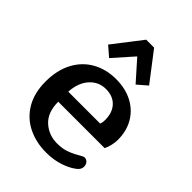

<svg xmlns="http://www.w3.org/2000/svg" viewBox="-220 -855 974 974"><g transform="rotate(45 267.0 -368.0)"><path d="M126 -596 245 -750H302L420 -596L368 -551L273 -658L178 -551ZM34 -239Q34 -321 65.5 -380Q97 -439 152.5 -470Q208 -501 279 -501Q345 -501 395.5 -475Q446 -449 474.5 -401Q503 -353 503 -289Q503 -271 498 -249Q493 -227 485 -212H152Q152 -136 194.5 -97Q237 -58 297 -58Q332 -58 358.5 -66.5Q385 -75 418 -94Q422 -96 431.5 -101.5Q441 -107 447 -107Q460 -107 469 -97Q478 -87 478 -72Q478 -58 469 -47Q460 -36 440 -24Q374 14 291 14Q218 14 159.5 -15Q101 -44 67.5 -101Q34 -158 34 -239ZM381 -284Q386 -297 386 -314Q386 -368 357 -398.5Q328 -429 278 -429Q226 -429 191 -390Q156 -351 152 -284Z"/></g></svg>

Font: Maitree Semibold
Style: Regular
Weight: 600
Designer: CadsonDemak Team
Foundry: CadsonDemak
Version: Version 1.000